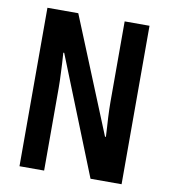

<svg xmlns="http://www.w3.org/2000/svg" viewBox="-81 -783 749 852"><g transform="rotate(10 294.0 -357.0)"><path d="M524 0H384L172 -530H168Q170 -506 171 -484Q172 -462 173 -442Q174 -422 174.5 -404Q175 -386 175 -371V0H64V-714H203L415 -195H419Q418 -218 416.5 -240Q415 -262 414 -281.5Q413 -301 412.5 -318.5Q412 -336 412 -350V-714H524Z"/></g></svg>

Font: Noto Sans Display ExtraCondensed SemiBold
Style: Regular
Weight: 600
Width: 2
Designer: Monotype Design Team
Foundry: Monotype Imaging Inc.
Version: Version 2.003